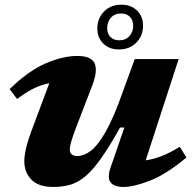

<svg xmlns="http://www.w3.org/2000/svg" viewBox="-20 -764 800 798"><path d="M440.5 -70.5 497 -234H479Q435 -155 400.2 -106Q365.5 -57 334.8 -31.2Q304 -5.5 272 3.8Q240 13 200.5 13Q140 13 110.5 -17.5Q81 -48 81 -94Q81 -116 88.5 -148.8Q96 -181.5 117.5 -238L185 -418Q149.5 -411.5 117.8 -395.2Q86 -379 51 -352.5L20 -393.5Q98.5 -470 170.2 -500.8Q242 -531.5 301.5 -531.5Q359 -531.5 373 -501Q387 -470.5 364 -410L293 -225.5Q280 -190.5 275 -171.8Q270 -153 270 -142.5Q270 -115.5 302.5 -115.5Q328.5 -115.5 357.2 -137Q386 -158.5 419.2 -216.5Q452.5 -274.5 491 -384L540 -518.5H722.5L585.5 -97.5Q619 -102.5 653 -115.8Q687 -129 727 -154L755 -109.5Q670.5 -39 603 -13Q535.5 13 493.5 13Q454.5 13 439.5 -6.2Q424.5 -25.5 440.5 -70.5ZM485 -744.5Q524.5 -744.5 549.5 -720.2Q574.5 -696 574.5 -657.5Q574.5 -615.5 546.8 -587Q519 -558.5 474 -558.5Q434 -558.5 409.2 -583Q384.5 -607.5 384.5 -645Q384.5 -687.5 412.2 -716Q440 -744.5 485 -744.5ZM475.5 -596.5Q502.5 -596.5 518 -614.2Q533.5 -632 533.5 -656.5Q533.5 -680 520 -694Q506.5 -708 483.5 -708Q456 -708 440.8 -690.2Q425.5 -672.5 425.5 -646Q425.5 -624 439 -610.2Q452.5 -596.5 475.5 -596.5Z"/></svg>

Font: Newsreader 6pt
Style: Bold Italic
Weight: 700
Italic angle: -17°
Designer: Hugues Gentile
Foundry: Production Type
Version: Version 1.003; ttfautohint (v1.8.3)